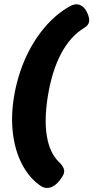

<svg xmlns="http://www.w3.org/2000/svg" viewBox="-20 -790 443 911"><path d="M207 -334Q189 -222 202.5 -143Q216 -64 259 -22Q280 -3 284 16Q288 35 266 62L263 66Q244 91 220.5 99Q197 107 174 93Q120 56 86 -8Q52 -72 41.5 -155.5Q31 -239 47 -334Q63 -429 100 -512Q137 -595 191 -659Q245 -723 311 -760Q338 -775 359 -766.5Q380 -758 392 -733L394 -729Q406 -703 402.5 -686Q399 -669 380 -658Q315 -619 271 -537.5Q227 -456 207 -334Z"/></svg>

Font: Winky Sans
Style: Bold Italic
Weight: 700
Italic angle: -8.97852°
Designer: Simon Atzbach
Foundry: typofactur
Version: Version 1.205